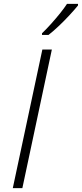

<svg xmlns="http://www.w3.org/2000/svg" viewBox="-20 -969 422 989"><path d="M45.9 0 198.2 -713.9H247.1L95.2 0ZM196.3 -789.1V-797.4Q217.3 -817.4 241.7 -844.5Q266.1 -871.6 288.6 -899.4Q311 -927.2 325.2 -949.2H381.8V-940.9Q365.2 -920.4 339.6 -892.6Q314 -864.7 285.2 -837.2Q256.3 -809.6 230 -789.1Z"/></svg>

Font: Open Sans Light
Style: Italic
Weight: 300
Italic angle: -12°
Designer: Monotype Design Team
Foundry: Monotype Imaging Inc.
Version: Version 3.003; ttfautohint (v1.8.4)